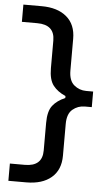

<svg xmlns="http://www.w3.org/2000/svg" viewBox="-60 -807 538 964"><g transform="rotate(5 209.5 -325.0)"><path d="M20 119V32H95.5Q183.5 32 183.5 -48V-187.5Q183.5 -246.5 205.8 -274.8Q228 -303 268.5 -320V-330Q228 -347.5 205.8 -376.2Q183.5 -405 183.5 -463V-602Q183.5 -682 95.5 -682H18V-769H110Q190.5 -769 236.2 -730.2Q282 -691.5 282 -619.5V-460Q282 -409 308.5 -386.8Q335 -364.5 370 -364.5H405V-286H370Q335 -286 308.5 -263.8Q282 -241.5 282 -190.5V-30.5Q282 41.5 236.2 80.2Q190.5 119 110 119Z"/></g></svg>

Font: Commissioner Medium
Style: Regular
Weight: 500
Designer: Kostas Bartsokas
Foundry: Kostas Bartsokas
Version: Version 1.000; ttfautohint (v1.8.3)